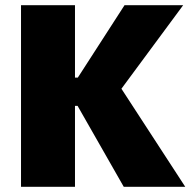

<svg xmlns="http://www.w3.org/2000/svg" viewBox="-20 -720 735 740"><path d="M61 0H269V-312H279L457 0H694L448 -378L686 -700H460L280 -421H269V-700H61Z"/></svg>

Font: Fixel Display Black
Style: Regular
Weight: 900
Designer: AlfaBravo + MacPaw
Foundry: Kyrylo Tkachov, Marchela Mozhyna, Serhii Makarenko, Maria Weinstein, Zakhar Kryvoshyya
Version: Version 1.211